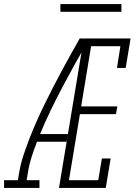

<svg xmlns="http://www.w3.org/2000/svg" viewBox="-57 -924 677 944"><path d="M-37 0V-38H31L37 -74Q44 -117 58 -159.5Q72 -202 88.5 -244.5Q105 -287 123.5 -328.5Q142 -370 162 -411Q182 -452 203 -493Q224 -534 246 -574.5Q268 -615 290 -655Q312 -695 335 -735H355L353 -726L372 -716Q340 -661 309 -605Q278 -549 248.5 -493Q219 -437 191.5 -380Q164 -323 140 -265H277L270 -227H125Q110 -189 98 -151Q86 -113 80 -74L74 -38H137V0ZM233 0 355 -735H585L561 -590H518L535 -697H391L342 -401H520L513 -363H336L282 -38H426L444 -145H487L463 0ZM540 -866H240V-904H540Z"/></svg>

Font: Iosevka Curly Slab XLtEx
Style: Italic
Weight: 200
Width: 7
Italic angle: -9°
Monospace: yes
Designer: Belleve Invis
Foundry: Belleve Invis
Version: Version 11.1.0; ttfautohint (v1.8.3)